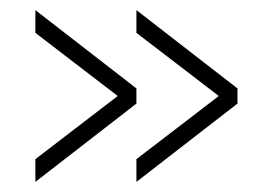

<svg xmlns="http://www.w3.org/2000/svg" viewBox="-20 -530 540 380"><path d="M250 -465V-510L450 -355V-325L250 -170V-215L413 -340ZM50 -465V-510L250 -355V-325L50 -170V-215L213 -340Z"/></svg>

Font: Cooper Hewitt
Style: Light
Weight: 703
Designer: Village Type and Design LLC
Foundry: Cooper Hewitt Smithsonian Design Museum
Version: 1.000